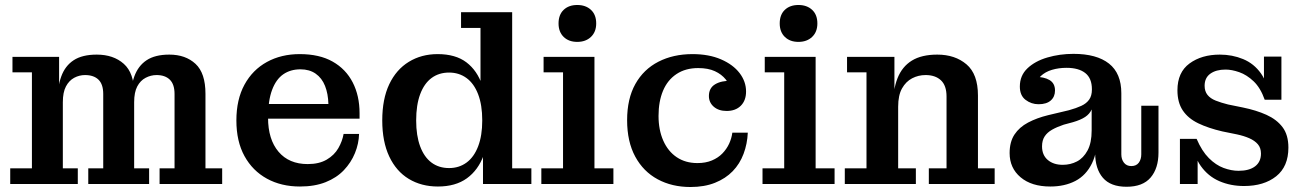

<svg xmlns="http://www.w3.org/2000/svg" viewBox="-20 -738 5233 770"><path d="M21 0V-63H108V-448H30V-510H217V-345L232 -347V-63H292V0ZM334 0V-63H394V-361Q394 -400 375 -418.5Q356 -437 321 -437Q298 -437 277.5 -426Q257 -415 244.5 -391.5Q232 -368 232 -328L210 -327Q210 -388 225.5 -431Q241 -474 275.5 -496.5Q310 -519 368 -519Q435 -519 476.5 -482Q518 -445 518 -364V-63H578V0ZM620 0V-63H680V-361Q680 -400 661 -418.5Q642 -437 608 -437Q585 -437 564 -426Q543 -415 530.5 -391.5Q518 -368 518 -328L503 -327Q503 -388 518.5 -431Q534 -474 568 -496.5Q602 -519 659 -519Q724 -519 764 -482Q804 -445 804 -362V-63H871V0Z M1183 10Q1108 10 1050.5 -21.5Q993 -53 960.5 -112Q928 -171 928 -255Q928 -339 960.5 -398.5Q993 -458 1050.5 -489.5Q1108 -521 1182 -521L1185 -460Q1145 -460 1116 -440Q1087 -420 1071 -377Q1055 -334 1055 -266Q1055 -179 1097 -129.5Q1139 -80 1214 -80Q1260 -80 1290.5 -98Q1321 -116 1337 -144Q1353 -172 1358 -201H1420Q1419 -162 1403.5 -124Q1388 -86 1359 -55.5Q1330 -25 1286 -7.5Q1242 10 1183 10ZM992 -262V-321H1297L1422 -284V-262ZM1297 -321Q1296 -362 1283.5 -393.5Q1271 -425 1246 -442.5Q1221 -460 1185 -460L1182 -521Q1261 -521 1314 -491Q1367 -461 1394.5 -407.5Q1422 -354 1422 -284Z M1736 10Q1670 10 1619.5 -20.5Q1569 -51 1541 -110.5Q1513 -170 1513 -255Q1513 -341 1541 -400Q1569 -459 1619.5 -490Q1670 -521 1735 -521Q1807 -521 1850.5 -488Q1894 -455 1914 -395.5Q1934 -336 1934 -256L1941 -254Q1942 -176 1920 -116Q1898 -56 1852.5 -23Q1807 10 1736 10ZM1781 -64Q1821 -64 1851 -86Q1881 -108 1897.5 -151Q1914 -194 1914 -255Q1914 -317 1897.5 -360Q1881 -403 1851 -425Q1821 -447 1781 -447Q1740 -447 1710.5 -425Q1681 -403 1665 -360Q1649 -317 1649 -255Q1649 -194 1665 -151Q1681 -108 1710.5 -86Q1740 -64 1781 -64ZM1917 0V-140L1928 -258L1907 -365V-626H1829V-689H2034V-63H2111V0Z M2151 0V-63H2238V-448H2160V-510H2364V-63H2440V0ZM2295 -570Q2261 -570 2240.5 -590Q2220 -610 2220 -644Q2220 -679 2240.5 -698.5Q2261 -718 2295 -718Q2329 -718 2350 -698.5Q2371 -679 2371 -644Q2371 -610 2350 -590Q2329 -570 2295 -570Z M2749 12Q2675 12 2617.5 -19Q2560 -50 2527.5 -110Q2495 -170 2495 -256Q2495 -342 2528 -401Q2561 -460 2620.5 -490.5Q2680 -521 2757 -521L2780 -465Q2729 -465 2693 -441Q2657 -417 2639 -374Q2621 -331 2621 -273Q2621 -217 2640 -174Q2659 -131 2694 -107.5Q2729 -84 2777 -84Q2810 -84 2835 -94.5Q2860 -105 2877 -122.5Q2894 -140 2904 -161.5Q2914 -183 2917 -206H2979Q2977 -161 2962 -121Q2947 -81 2918.5 -51.5Q2890 -22 2847.5 -5Q2805 12 2749 12ZM2894 -293Q2862 -293 2842.5 -310Q2823 -327 2823 -353Q2823 -385 2848 -400Q2873 -415 2914 -414L2913 -375Q2907 -399 2890.5 -419.5Q2874 -440 2847 -452.5Q2820 -465 2780 -465L2757 -521Q2823 -521 2871.5 -500Q2920 -479 2946 -445Q2972 -411 2972 -371Q2972 -335 2951 -314Q2930 -293 2894 -293Z M3038 0V-63H3125V-448H3047V-510H3251V-63H3327V0ZM3182 -570Q3148 -570 3127.5 -590Q3107 -610 3107 -644Q3107 -679 3127.5 -698.5Q3148 -718 3182 -718Q3216 -718 3237 -698.5Q3258 -679 3258 -644Q3258 -610 3237 -590Q3216 -570 3182 -570Z M3705 0V-63H3776V-351Q3776 -395 3753.5 -416Q3731 -437 3692 -437Q3663 -437 3638 -424Q3613 -411 3597.5 -383.5Q3582 -356 3582 -310L3561 -309Q3561 -378 3579.5 -424.5Q3598 -471 3637 -495Q3676 -519 3739 -519Q3810 -519 3856 -480Q3902 -441 3902 -355V-63H3969V0ZM3368 0V-63H3455V-448H3377V-510H3567V-349L3582 -351V-63H3653V0Z M4145 -320Q4116 -320 4093 -337.5Q4070 -355 4070 -391Q4070 -435 4100.5 -464Q4131 -493 4180.5 -507.5Q4230 -522 4285 -522Q4378 -522 4427.5 -483Q4477 -444 4477 -364L4359 -380Q4359 -424 4332.5 -445Q4306 -466 4257 -466Q4226 -466 4199 -458Q4172 -450 4154 -433Q4136 -416 4130 -389V-430Q4167 -430 4189 -417Q4211 -404 4211 -375Q4211 -350 4194 -335Q4177 -320 4145 -320ZM4498 11Q4434 11 4403 -25Q4372 -61 4372 -125V-165H4358V-299H4353L4359 -339V-380L4477 -364V-119Q4477 -99 4487.5 -85.5Q4498 -72 4517 -72Q4537 -72 4547 -85.5Q4557 -99 4557 -119V-314H4626V-126Q4626 -63 4594.5 -26Q4563 11 4498 11ZM4192 10Q4117 10 4073 -27Q4029 -64 4029 -124Q4029 -169 4048.5 -198.5Q4068 -228 4103 -246.5Q4138 -265 4183 -276L4267 -296Q4296 -304 4316.5 -313.5Q4337 -323 4348 -338.5Q4359 -354 4359 -379L4362 -299H4358Q4350 -281 4332 -269Q4314 -257 4283 -248L4246 -238Q4219 -229 4199.5 -218Q4180 -207 4169.5 -191Q4159 -175 4159 -151Q4159 -116 4182 -96.5Q4205 -77 4242 -77Q4273 -77 4299 -90.5Q4325 -104 4341.5 -134.5Q4358 -165 4358 -215L4382 -209Q4383 -132 4359.5 -83.5Q4336 -35 4293 -12.5Q4250 10 4192 10Z M4969 8Q4915 8 4870 -11.5Q4825 -31 4795.5 -72.5Q4766 -114 4760 -181H4779Q4800 -132 4828 -104Q4856 -76 4887 -64.5Q4918 -53 4947 -53Q4990 -53 5013.5 -71Q5037 -89 5037 -122Q5037 -145 5024.5 -159.5Q5012 -174 4990.5 -183.5Q4969 -193 4941 -199L4882 -211Q4826 -224 4785.5 -243.5Q4745 -263 4723.5 -295Q4702 -327 4702 -376Q4702 -448 4750.5 -483.5Q4799 -519 4872 -519Q4922 -519 4965.5 -501Q5009 -483 5037 -443.5Q5065 -404 5071 -338H5052Q5035 -386 5007.5 -412Q4980 -438 4950 -448.5Q4920 -459 4895 -459Q4857 -459 4834 -442.5Q4811 -426 4811 -394Q4811 -372 4822.5 -357.5Q4834 -343 4855.5 -334.5Q4877 -326 4905 -319L4964 -307Q5018 -296 5059 -277.5Q5100 -259 5123.5 -228Q5147 -197 5147 -146Q5147 -70 5098 -31Q5049 8 4969 8ZM4712 0V-181H4760L4783 -143V0ZM5071 -338 5049 -376V-511H5119V-338Z"/></svg>

Font: Montagu Slab 120pt Medium
Style: Regular
Weight: 500
Designer: Florian Karsten
Foundry: Florian Karsten
Version: Version 1.000